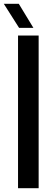

<svg xmlns="http://www.w3.org/2000/svg" viewBox="-48 -986 269 1006"><path d="M46.5 0V-800H154.5V0ZM52 -840 -28 -966H50.5L127 -840Z"/></svg>

Font: Big Shoulders Stencil Display Thin
Style: Bold
Weight: 700
Version: Version 2.001